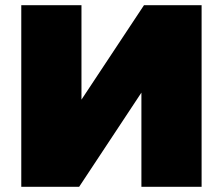

<svg xmlns="http://www.w3.org/2000/svg" viewBox="-20 -720 859 740"><path d="M62 0V-700H294V-336L535 -700H757V0H525V-363L285 0Z"/></svg>

Font: MOST Montserrat Black
Style: Regular
Weight: 900
Designer: Julieta Ulanovsky
Foundry: Julieta Ulanovsky
Version: Version 8.000;March 11, 2024;FontCreator 15.0.0.2926 64-bit